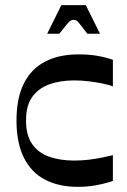

<svg xmlns="http://www.w3.org/2000/svg" viewBox="-20 -712 492 745"><path d="M282 13Q208 13 154.5 -15Q101 -43 72.5 -100.5Q44 -158 44 -244Q44 -331 72.5 -388Q101 -445 155 -473Q209 -501 285 -501Q325 -501 357 -495.5Q389 -490 418 -480V-377Q402 -383 377.5 -388Q353 -393 324.5 -396.5Q296 -400 268 -400Q214 -400 172 -385Q130 -370 105.5 -336.5Q81 -303 81 -244Q81 -186 105.5 -152Q130 -118 172 -103.5Q214 -89 268 -89Q298 -89 326 -92.5Q354 -96 378 -101Q402 -106 418 -110V-10Q389 0 354.5 6.5Q320 13 282 13ZM163 -581 218 -692H313L368 -581H319Q298 -608 289.5 -619Q281 -630 276.5 -632.5Q272 -635 265 -635Q260 -635 255 -632.5Q250 -630 240.5 -619Q231 -608 210 -581Z"/></svg>

Font: Ojuju SemiBold
Style: Regular
Weight: 600
Designer: Chisaokwu Joboson, Mirko Velimirovic
Foundry: Udi Foundry
Version: Version 1.000